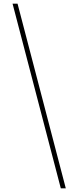

<svg xmlns="http://www.w3.org/2000/svg" viewBox="-20 -853 424 1039"><path d="M48 -833 309 166H336L75 -833Z"/></svg>

Font: Noto Sans Devanagari UI Thin
Style: Regular
Weight: 100
Designer: Jelle Bosma - Monotype Design Team
Foundry: Monotype Imaging Inc.
Version: Version 2.004